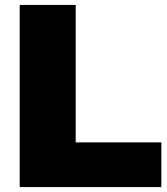

<svg xmlns="http://www.w3.org/2000/svg" viewBox="-20 -760 680 780"><path d="M60 0V-740H287.5V-181.5H635.5V0Z"/></svg>

Font: Encode Sans Semi Expanded Black
Style: Regular
Weight: 900
Width: 6
Designer: Multiple Designers
Foundry: Impallari Type
Version: Version 3.000; ttfautohint (v1.8.3) -l 8 -r 50 -G 200 -x 14 